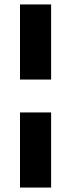

<svg xmlns="http://www.w3.org/2000/svg" viewBox="-20 -727 320 864"><path d="M210 117H70V-221H210ZM210 -369H70V-707H210Z"/></svg>

Font: Hind Mysuru
Style: Bold
Weight: 700
Designer: Manushi Parikh, Hitesh Malaviya
Foundry: Indian Type Foundry
Version: Version 0.703;PS 1.0;hotconv 1.0.86;makeotf.lib2.5.63406